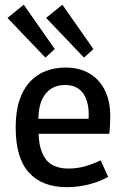

<svg xmlns="http://www.w3.org/2000/svg" viewBox="-20 -775 522 801"><path d="M258.8 5.9Q156.2 5.9 100.8 -54.9Q45.4 -115.7 45.4 -243.7Q45.4 -310.5 61.5 -357.9Q77.6 -405.3 106.2 -435.3Q134.8 -465.3 172.6 -479.2Q210.4 -493.2 253.9 -493.2Q310.5 -493.2 352.3 -469Q394 -444.8 417 -399.4Q439.9 -354 439.9 -290.5Q439.9 -279.3 439.2 -258.8Q438.5 -238.3 436 -216.8H141.1Q142.6 -168.5 155.3 -139.2Q170.9 -101.1 199.2 -86.4Q227.5 -71.8 263.2 -71.8Q301.8 -71.8 333.5 -80.8Q365.2 -89.8 399.9 -106L431.2 -37.1Q395 -16.6 349.4 -5.4Q303.7 5.9 258.8 5.9ZM349.6 -279.3Q353.5 -344.2 329.1 -382.3Q303.7 -420.4 252.4 -420.4Q193.8 -420.4 165 -376.5Q140.6 -340.3 140.1 -279.3ZM330.6 -534.7 172.4 -700.2 240.2 -755.4 369.6 -570.3ZM169.4 -534.7 11.2 -700.2 79.1 -755.4 208.5 -570.3Z"/></svg>

Font: Anaheim SemiBold
Style: Regular
Weight: 600
Version: Version 2.001